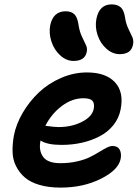

<svg xmlns="http://www.w3.org/2000/svg" viewBox="-20 -809 627 872"><path d="M523.9 -563Q491.2 -563 463.4 -587.6Q435.5 -612.3 423.1 -649.9Q410.6 -687.5 418 -724.1Q431.2 -789.1 486.8 -789.1Q513.2 -789.1 528.1 -775.9Q543 -762.7 547.9 -730Q551.8 -701.7 563 -678.7Q574.2 -655.8 581.1 -640.1Q587.9 -624.5 584 -606Q575.7 -563 523.9 -563ZM314 -532.2Q281.7 -532.2 254.2 -556.9Q226.6 -581.5 213.9 -619.4Q201.2 -657.2 208 -693.8Q221.2 -757.8 278.8 -757.8Q304.2 -757.8 318.1 -743.9Q332 -730 336.9 -694.8Q341.3 -665 352.8 -641.4Q364.3 -617.7 370.8 -603.3Q377.4 -588.9 374 -573.2Q365.7 -532.2 314 -532.2ZM254.9 43Q201.2 43 159.9 31Q118.7 19 93.5 -2.4Q68.4 -23.9 53.2 -53.7Q38.1 -83.5 37.1 -118.7Q36.1 -153.8 43 -192.9Q53.2 -245.6 83.3 -296.9Q113.3 -348.1 156.2 -388.9Q199.2 -429.7 256.8 -454.8Q314.5 -480 375 -480Q460.4 -480 502 -435.5Q543.5 -391.1 527.8 -312Q520 -271.5 494.4 -240Q468.8 -208.5 431.6 -189.5Q394.5 -170.4 351.1 -160.6Q307.6 -150.9 259.8 -150.9Q193.8 -150.9 164.1 -170.9Q154.8 -125.5 175.8 -96.7Q196.8 -67.9 253.9 -67.9Q294.4 -67.9 329.8 -75.9Q365.2 -84 388.2 -95.5Q411.1 -106.9 429.7 -118.4Q448.2 -129.9 463.9 -137.9Q479.5 -146 491.2 -146Q514.6 -146 523.7 -128.9Q532.7 -111.8 527.8 -86.9Q517.6 -36.6 437.7 3.2Q357.9 43 254.9 43ZM358.9 -362.8Q308.1 -362.8 261.5 -328.1Q214.8 -293.5 186 -237.8Q225.6 -231.9 246.1 -231.9Q305.2 -231.9 351.8 -255.4Q398.4 -278.8 405.8 -314.9Q410.2 -339.8 399.7 -351.3Q389.2 -362.8 358.9 -362.8Z"/></svg>

Font: Shantell Sans Bouncy
Style: Italic
Weight: 600
Italic angle: -11.31°
Designer: Stephen Nixon, Anya Danilova, Shantell Martin
Foundry: Arrow Type
Version: Version 1.006;[9816181b4]